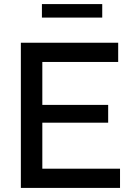

<svg xmlns="http://www.w3.org/2000/svg" viewBox="-20 -919 644 939"><path d="M567 -94V0H82V-710H558V-616H187V-406H509V-319H187V-94ZM185 -833V-899H480V-833Z"/></svg>

Font: Rising Sun Medium
Style: Regular
Weight: 500
Designer: Matt McInerney, Pablo Impallari, Rodrigo Fuenzalida (Raleway font), Stephen Hutchings (Greek), Cristiano Sobral (main ch
Foundry: The Rising Sun Project Authors
Version: Version 4.327; ttfautohint (v1.8.4.7-5d5b-dirty)